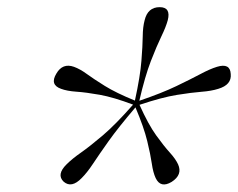

<svg xmlns="http://www.w3.org/2000/svg" viewBox="-20 -796 649 523"><path d="M202.5 -311Q175 -282.5 153.5 -301Q133 -320.5 161.5 -348.5Q176.5 -363.5 200.8 -380.5Q225 -397.5 260 -427.2Q295 -457 342.5 -511Q289.5 -531 251.8 -537.8Q214 -544.5 188.2 -546.2Q162.5 -548 146.5 -554Q115 -565 133.5 -595.5Q150.5 -625 181.5 -614Q198 -608 216.5 -594.5Q235 -581 265.5 -562Q296 -543 347.5 -522Q362 -588.5 365.2 -630Q368.5 -671.5 368.8 -697Q369 -722.5 374 -741Q382.5 -776.5 415 -776.5Q446 -776.5 437 -741Q432 -722.5 419.5 -696.8Q407 -671 391 -629.8Q375 -588.5 359.5 -521.5Q421 -542.5 460.5 -561.5Q500 -580.5 525.8 -594.2Q551.5 -608 571 -614Q607 -625 608.5 -594.5Q611.5 -565 574.5 -554Q555.5 -548 529 -546Q502.5 -544 462 -537.5Q421.5 -531 360 -510.5Q384 -457 405.5 -427.2Q427 -397.5 442.5 -380.5Q458 -363.5 465 -348.5Q478 -320 447.5 -300.5Q417.5 -282.5 404 -311Q397 -326 393.5 -350.5Q390 -375 381 -412Q372 -449 349 -503.5Q302.5 -449 276 -411.8Q249.5 -374.5 233.5 -350.2Q217.5 -326 202.5 -311Z"/></svg>

Font: Fraunces 72pt S000 Light
Style: Italic
Weight: 300
Italic angle: -16°
Version: Version 1.000; ttfautohint (v1.8.3)